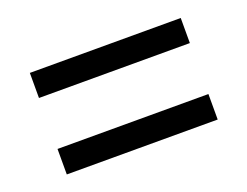

<svg xmlns="http://www.w3.org/2000/svg" viewBox="-55 -580 574 446"><g transform="rotate(-20 232.5 -356.5)"><path d="M46 -420H419V-482H46ZM46 -231H419V-294H46Z"/></g></svg>

Font: Noto Serif Bengali Condensed SemiBold
Style: Regular
Weight: 600
Width: 3
Designer: Juan Bruce, Universal Thirst, Indian Type Foundry and the Monotype Design Team.
Foundry: Monotype Imaging Inc.
Version: Version 2.003